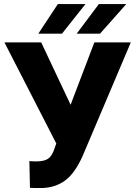

<svg xmlns="http://www.w3.org/2000/svg" viewBox="-20 -921 672 951"><path d="M329.6 -402.3V-401.9L447.3 -710.9H627.9L388.7 -147Q350.1 -61.5 302 -26.6Q253.9 8.3 189.5 10.3H154.8L128.4 9.3L125.5 -123.5Q131.3 -121.6 159.7 -121.6Q198.7 -121.6 218.5 -135Q238.3 -148.4 250.5 -187L258.8 -210.4L2 -710.9H184.1ZM469.7 -900.9H605.5L475.6 -754.4H359.9ZM266.6 -900.9H403.3L287.1 -754.4H169.9Z"/></svg>

Font: Roboto Black
Style: Regular
Weight: 900
Designer: Google
Version: Version 2.134; 2016